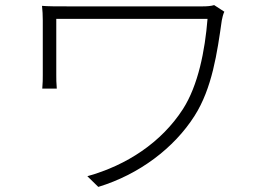

<svg xmlns="http://www.w3.org/2000/svg" viewBox="-20 -711 1040 754"><path d="M861 -665 821 -691C809 -687 791 -686 777 -686C729 -686 272 -686 242 -686C201 -686 169 -686 145 -688C147 -669 148 -652 148 -631C148 -592 148 -443 148 -416C148 -402 148 -384 146 -363H203C201 -384 201 -402 201 -416C201 -443 201 -609 201 -637C272 -637 742 -637 795 -637C785 -512 758 -375 698 -282C614 -152 478 -62 323 -19L366 23C527 -26 664 -130 744 -256C813 -364 833 -504 851 -631C852 -638 857 -658 861 -665Z"/></svg>

Font: Noto Sans KR Light
Style: Regular
Weight: 300
Designer: Ryoko NISHIZUKA 西塚涼子 (kana, bopomofo & ideographs); Paul D. Hunt (Latin, Greek & Cyrillic); Sandoll Communications 산돌커뮤니
Foundry: Adobe
Version: Version 2.004;hotconv 1.0.118;makeotfexe 2.5.65603